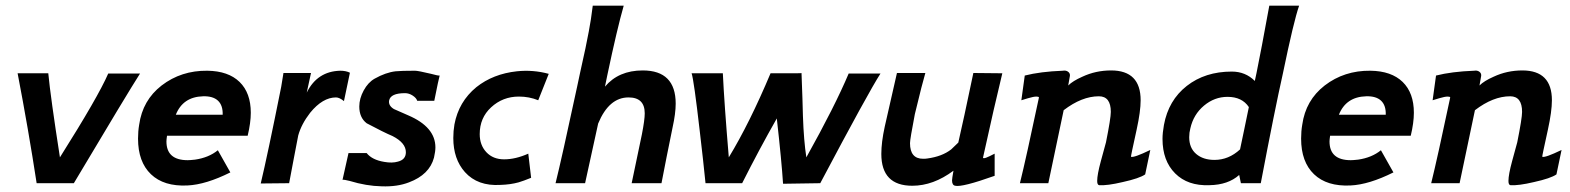

<svg xmlns="http://www.w3.org/2000/svg" viewBox="-20 -645 5526 676"><path d="M361 -386H473Q430 -319 240 0H109Q80 -189 42 -387H150Q158 -303 191 -91Q326 -305 361 -386Z M852 -167H568Q566 -153 566 -147Q566 -81 641 -81Q649 -81 667 -83Q715 -90 747 -116L791 -38Q705 5 640 8Q557 12 511.5 -31.5Q466 -75 466 -157Q466 -183 470 -206Q482 -292 549 -344Q618 -397 710 -396Q784 -395 823.5 -356.5Q863 -318 863 -248Q863 -213 852 -167ZM599 -241H764Q765 -274 747.5 -290.5Q730 -307 695 -306Q624 -304 599 -241Z M1212 -389 1191 -289Q1175 -302 1163 -302Q1116 -302 1072 -248Q1041 -208 1030 -168Q1026 -147 1015 -90Q1004 -33 998 0L898 1Q922 -99 970 -339Q970 -342 978 -388H1075L1060 -319Q1097 -394 1178 -396Q1198 -396 1212 -389Z M1528 -379Q1525 -370 1509 -290H1449Q1446 -300 1433 -308.5Q1420 -317 1406 -317Q1355 -317 1350 -291Q1347 -273 1367 -261L1417 -239Q1513 -198 1513 -126Q1513 -112 1508 -90Q1492 -30 1420 -3Q1379 13 1324 11Q1270 10 1211 -8Q1191 -13 1186 -12L1207 -106H1271Q1290 -82 1333 -75Q1361 -70 1381 -76Q1409 -83 1409 -109Q1409 -142 1362 -166Q1331 -179 1271 -211Q1245 -231 1245 -270Q1245 -298 1260.5 -326.5Q1276 -355 1299 -368Q1338 -390 1373 -394Q1393 -396 1441 -396Q1452 -396 1498 -385Q1523 -378 1528 -379Z M1912 -385 1875 -292Q1843 -305 1807 -305Q1750 -305 1709 -267Q1669 -230 1669 -173Q1669 -134 1692.5 -109Q1716 -84 1755 -84Q1795 -84 1840 -104L1850 -19Q1823 -8 1806 -3Q1777 5 1742 6Q1662 11 1617 -39Q1576 -85 1576 -159Q1576 -184 1580 -207Q1595 -287 1657 -338Q1716 -385 1800 -394Q1857 -400 1912 -385Z M2348 -196Q2326 -89 2309 0H2204L2240 -172Q2250 -223 2250 -246Q2250 -302 2193 -302Q2124 -302 2086 -210L2040 0H1936Q1957 -84 2012 -340L2022 -387Q2045 -489 2053 -534Q2061 -575 2067 -625H2176Q2153 -545 2118 -379L2110 -340Q2158 -397 2243 -397Q2359 -397 2359 -280Q2359 -246 2348 -196Z M2968 -386H3080Q3038 -321 2868 0L2737 2Q2732 -77 2715 -228Q2653 -119 2593 0H2464Q2456 -80 2444 -181Q2423 -364 2415 -387H2525Q2530 -281 2546 -91Q2619 -211 2693 -387Q2757 -387 2780 -387Q2803 -387 2802 -388Q2806 -285 2807 -236Q2810 -149 2819 -91Q2920 -272 2968 -386Z M3407 -388 3509 -387Q3481 -272 3441 -90Q3441 -88 3444 -88Q3450 -88 3464 -95L3482 -104V-26Q3367 15 3343 9Q3332 7 3332 -10Q3332 -16 3337 -44Q3266 9 3192 9Q3083 9 3083 -103Q3083 -144 3095 -199Q3100 -220 3138 -388H3238Q3228 -355 3201 -243Q3184 -155 3184 -141Q3184 -86 3230 -86Q3240 -86 3245 -87Q3297 -94 3329 -119Q3345 -135 3354 -143Q3371 -216 3407 -388Z M4030 -117 4012 -31Q3992 -17 3933 -4Q3878 9 3850 7Q3843 6 3843 -8Q3843 -30 3856 -78L3874 -144Q3891 -229 3891 -251Q3891 -306 3849 -306Q3789 -306 3725 -257L3671 0H3571Q3593 -89 3638 -302Q3637 -305 3629 -305Q3619 -305 3599 -299Q3581 -294 3576 -292L3588 -379Q3643 -393 3722 -396Q3733 -398 3740.5 -392.5Q3748 -387 3747 -378L3741 -344Q3757 -360 3791 -375Q3838 -397 3892 -397Q3996 -397 3996 -292Q3996 -253 3982 -189Q3961 -94 3962 -93Q3972 -89 4030 -117Z M4449 -625H4554Q4535 -571 4497 -387Q4468 -258 4419 0H4349L4343 -29Q4304 6 4238 7Q4162 10 4117.5 -34.5Q4073 -79 4073 -156Q4073 -177 4078 -205Q4094 -292 4158.5 -342.5Q4223 -393 4317 -393Q4365 -393 4398 -360L4404 -388Q4420 -466 4449 -625ZM4377 -268Q4353 -304 4302 -304Q4256 -304 4219 -273Q4182 -242 4171 -193Q4167 -178 4167 -162Q4167 -124 4191.5 -103Q4216 -82 4256 -82Q4306 -82 4346 -119Q4350 -139 4361 -190.5Q4372 -242 4377 -268Z M4947 -167H4663Q4661 -153 4661 -147Q4661 -81 4736 -81Q4744 -81 4762 -83Q4810 -90 4842 -116L4886 -38Q4800 5 4735 8Q4652 12 4606.5 -31.5Q4561 -75 4561 -157Q4561 -183 4565 -206Q4577 -292 4644 -344Q4713 -397 4805 -396Q4879 -395 4918.5 -356.5Q4958 -318 4958 -248Q4958 -213 4947 -167ZM4694 -241H4859Q4860 -274 4842.5 -290.5Q4825 -307 4790 -306Q4719 -304 4694 -241Z M5478 -117 5460 -31Q5440 -17 5381 -4Q5326 9 5298 7Q5291 6 5291 -8Q5291 -30 5304 -78L5322 -144Q5339 -229 5339 -251Q5339 -306 5297 -306Q5237 -306 5173 -257L5119 0H5019Q5041 -89 5086 -302Q5085 -305 5077 -305Q5067 -305 5047 -299Q5029 -294 5024 -292L5036 -379Q5091 -393 5170 -396Q5181 -398 5188.5 -392.5Q5196 -387 5195 -378L5189 -344Q5205 -360 5239 -375Q5286 -397 5340 -397Q5444 -397 5444 -292Q5444 -253 5430 -189Q5409 -94 5410 -93Q5420 -89 5478 -117Z"/></svg>

Font: GFS Neohellenic Rg
Style: Bold Italic
Weight: 700
Italic angle: -12°
Designer: Designed by Takis Katsoulidis and George D. Matthiopoulos.
Foundry: Designed by Takis Katsoulidis and George D. Matthiopoulos.
Version: Version 1.0